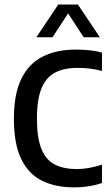

<svg xmlns="http://www.w3.org/2000/svg" viewBox="-20 -822 482 850"><path d="M308.5 7.5Q225.5 7.5 165.8 -22Q106 -51.5 73.8 -118.2Q41.5 -185 41.5 -296.5Q41.5 -404.5 74 -472Q106.5 -539.5 168 -571Q229.5 -602.5 316 -602.5Q345.5 -602.5 375.8 -599.5Q406 -596.5 431.5 -589V-508Q403 -515.5 376.8 -518.5Q350.5 -521.5 323 -521.5Q264.5 -521.5 224.5 -501Q184.5 -480.5 164 -431.5Q143.5 -382.5 143.5 -297.5Q143.5 -210.5 163.8 -161.8Q184 -113 223.5 -93.2Q263 -73.5 320 -73.5Q346.5 -73.5 374 -78.5Q401.5 -83.5 431.5 -93V-12Q407 -3 374.8 2.2Q342.5 7.5 308.5 7.5ZM141 -657 238 -802H325L422 -657H350.5L274.5 -773.5H288.5L212.5 -657Z"/></svg>

Font: Encode Sans SC Condensed Medium
Style: Regular
Weight: 500
Width: 3
Designer: Multiple Designers
Foundry: Impallari Type
Version: Version 3.002